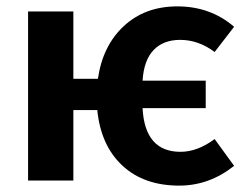

<svg xmlns="http://www.w3.org/2000/svg" viewBox="-20 -566 770 602"><path d="M546 -90Q599 -90 653 -130L714 -46Q636 16 542 16Q431 16 363.5 -47Q296 -110 285 -221H210V0H68V-530H210V-319H287Q302 -423 368.5 -484.5Q435 -546 536 -546Q640 -546 714 -482L653 -403Q602 -441 545 -441Q492 -441 461.5 -409Q431 -377 427 -313H625V-227H427Q434 -90 546 -90Z"/></svg>

Font: FiraGO SemiBold
Style: Regular
Weight: 600
Designer: bBox Type
Foundry: bBox Type GmbH
Version: Version 1.001;PS 001.001;hotconv 1.0.88;makeotf.lib2.5.64775